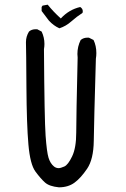

<svg xmlns="http://www.w3.org/2000/svg" viewBox="-20 -809 540 821"><path d="M232 -8Q191 -12 172.5 -28.5Q154 -45 131.5 -75.5Q109 -106 101.5 -191Q94 -276 93 -437.5Q92 -599 91 -626V-629Q91 -653 104 -674Q115 -684 133 -684H139L158 -674Q170 -649 170 -621Q170 -610 168 -599Q170 -298 175 -228.5Q180 -159 187.5 -134.5Q195 -110 211 -97Q220 -90 231 -90Q239 -90 255 -97Q271 -104 288.5 -140.5Q306 -177 306 -242.5Q306 -308 312 -563L311 -578Q311 -610 325 -638Q337 -648 354 -648H360L380 -638Q392 -613 392 -582Q392 -570 390 -558Q382 -286 381 -207Q380 -128 352.5 -87.5Q325 -47 298 -27.5Q271 -8 232 -8ZM234 -688Q209 -699 189 -721L158 -762V-779L162 -785L184 -789Q207 -760 240 -730Q275 -768 323 -779Q334 -772 334 -761L333 -754Q308 -738 285 -717.5Q262 -697 234 -688Z"/></svg>

Font: Xiaolai Mono SC
Style: Regular
Weight: 400
Monospace: yes
Designer: LXGW / Nozomi Seto
Version: Version 3.113;September 30, 2024